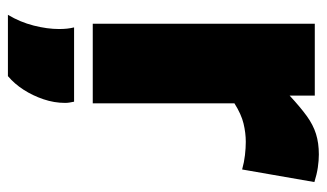

<svg xmlns="http://www.w3.org/2000/svg" viewBox="-186 -410 806 473"><g transform="rotate(90 216.5 -174.0)"><path d="M216 -547V-485Q244 -511 266 -527Q288 -543 310.5 -550Q333 -557 361 -557Q376 -557 393 -554.5Q410 -552 429 -546L398 -368Q380 -373 362.5 -375Q345 -377 330 -377Q308 -377 285 -371.5Q262 -366 235 -349V0H39V-547ZM17 209Q35 179 43.5 145.5Q52 112 52 83Q52 72 51 63Q50 54 48 46H231Q232 51 233 56.5Q234 62 234 68Q234 95 225 121.5Q216 148 201.5 170.5Q187 193 168 209Z"/></g></svg>

Font: Georama ExtraBold
Style: Regular
Weight: 800
Designer: Jean-Baptiste Levee
Foundry: Production Type
Version: Version 1.001